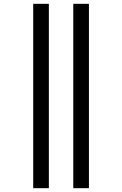

<svg xmlns="http://www.w3.org/2000/svg" viewBox="-20 -843 640 1006"><path d="M364 143V-823H446V143ZM154 143V-823H236V143Z"/></svg>

Font: Nova
Style: Regular
Weight: 400
Monospace: yes
Designer: Belleve Invis
Foundry: Belleve Invis
Version: Version 24.1.4; ttfautohint (v1.8.4)